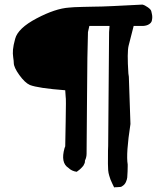

<svg xmlns="http://www.w3.org/2000/svg" viewBox="-20 -724 683 836"><path d="M314 24Q292 21 278 7Q243 -15 261 -79L264 -87Q264 -94 266 -195.5Q268 -297 266 -302L264 -331Q146 -340 110 -354Q88 -364 64 -397.5Q40 -431 40 -450Q40 -458 37.5 -474Q35 -490 36.5 -508Q38 -526 46 -555Q58 -601 139.5 -644Q221 -687 281 -691Q297 -693 341.5 -694Q386 -695 388 -695Q418 -695 470.5 -697.5Q523 -700 560.5 -702Q598 -704 600 -704Q610 -702 624 -692Q638 -682 639 -674Q639 -673 641 -665Q643 -657 643 -649.5Q643 -642 641 -633.5Q639 -625 629 -618.5Q619 -612 603 -611H562L540 -525Q533 -497 539 -404L541 -390L548 -184Q528 -54 536 -8V0Q536 5 535.5 22.5Q535 40 534 49Q533 58 528 69Q523 80 513 86Q510 89 504.5 90Q499 91 490 91Q481 91 477 92Q475 88 469 75.5Q463 63 461 57.5Q459 52 455.5 40.5Q452 29 451 17Q450 5 450 -11Q450 -86 451 -89L455 -584L457 -611H369L363 -584V-582Q360 -499 359 -307.5Q358 -116 357 -55Q357 -39 350 -25Q350 -21 349.5 -17.5Q349 -14 347 -10.5Q345 -7 344 -4.5Q343 -2 340 1Q337 4 336 5.5Q335 7 331 10.5Q327 14 326 15Q325 16 320 19.5Q315 23 314 24Z"/></svg>

Font: Excalifont
Style: Regular
Weight: 400
Designer: Your Own Font Foundry (Virgil); Ján Filípek / DizajnDesign (Excalifont, modifications)
Foundry: Your Own Font Foundry (Virgil); Ján Filípek / DizajnDesign (Excalifont, modifications)
Version: Version 1.000;Glyphs 3.2 (3227)